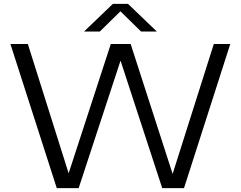

<svg xmlns="http://www.w3.org/2000/svg" viewBox="-20 -966 1236 986"><path d="M271.5 0 33.5 -740H123L332.5 -76L549 -740H651L866.5 -73L1078 -740H1162.5L925 0H813L599 -654.5L384 0ZM411.5 -804 559.5 -946H637.5L785.5 -804H704.5L598.5 -908L492.5 -804Z"/></svg>

Font: Encode Sans Expanded Expanded
Style: Regular
Weight: 400
Width: 7
Designer: Multiple Designers
Foundry: Impallari Type
Version: Version 3.000; ttfautohint (v1.8.3) -l 8 -r 50 -G 200 -x 14 